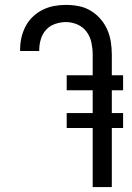

<svg xmlns="http://www.w3.org/2000/svg" viewBox="-20 -763 540 783"><path d="M358 0V-241H252V-302H358V-395H252V-456H358V-540Q358 -564 353 -588.5Q348 -613 333.5 -633Q319 -653 296 -663Q273 -673 249 -673Q227 -673 205 -665.5Q183 -658 168 -641.5Q153 -625 146.5 -603Q140 -581 140 -559V-555H62V-561Q62 -586 67.5 -610Q73 -634 84.5 -656Q96 -678 114 -695Q132 -712 154 -723Q176 -734 200 -738.5Q224 -743 249 -743Q275 -743 301 -738Q327 -733 349.5 -719.5Q372 -706 389.5 -686Q407 -666 417.5 -642Q428 -618 432 -592Q436 -566 436 -540V-456H482V-395H436V-302H482V-241H436V0Z"/></svg>

Font: Moesevka
Style: Regular
Weight: 400
Monospace: yes
Designer: Belleve Invis
Foundry: Belleve Invis
Version: Version 32.5.0; ttfautohint (v1.8.4)